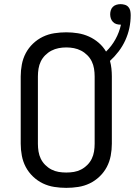

<svg xmlns="http://www.w3.org/2000/svg" viewBox="-20 -899 651 927"><path d="M300 8Q271 8 242 3.5Q213 -1 187 -13.5Q161 -26 139.5 -46.5Q118 -67 104.5 -92.5Q91 -118 85.5 -147Q80 -176 80 -205V-530Q80 -559 85.5 -588Q91 -617 104.5 -642.5Q118 -668 139.5 -688.5Q161 -709 187 -721.5Q213 -734 242 -738.5Q271 -743 300 -743Q328 -743 356 -738.5Q384 -734 409.5 -722.5Q435 -711 456.5 -692.5Q478 -674 492 -650Q519 -676 537.5 -709.5Q556 -743 564 -780H561Q551 -780 541.5 -783Q532 -786 525 -793.5Q518 -801 515 -810.5Q512 -820 512 -830Q512 -840 515 -849.5Q518 -859 525 -866Q532 -873 542 -876Q552 -879 562 -879Q572 -879 582.5 -876Q593 -873 600 -865Q607 -857 609 -846.5Q611 -836 611 -826Q611 -794 604.5 -763.5Q598 -733 585 -704.5Q572 -676 553 -651Q534 -626 511 -605Q516 -587 518 -568Q520 -549 520 -530V-205Q520 -176 514.5 -147Q509 -118 495.5 -92.5Q482 -67 460.5 -46.5Q439 -26 413 -13.5Q387 -1 358 3.5Q329 8 300 8ZM300 -66Q319 -66 337 -69Q355 -72 371.5 -80.5Q388 -89 401.5 -102.5Q415 -116 423 -132.5Q431 -149 434 -167.5Q437 -186 437 -205V-530Q437 -549 434 -567.5Q431 -586 423 -602.5Q415 -619 401.5 -632.5Q388 -646 371.5 -654.5Q355 -663 337 -666.5Q319 -670 300 -670Q281 -670 263 -666.5Q245 -663 228.5 -654.5Q212 -646 198.5 -632.5Q185 -619 177 -602.5Q169 -586 166 -567.5Q163 -549 163 -530V-205Q163 -186 166 -167.5Q169 -149 177 -132.5Q185 -116 198.5 -102.5Q212 -89 228.5 -80.5Q245 -72 263 -69Q281 -66 300 -66Z"/></svg>

Font: Iosevka Fixed Extended
Style: Regular
Weight: 400
Width: 7
Monospace: yes
Designer: Belleve Invis
Foundry: Belleve Invis
Version: Version 24.1.1; ttfautohint (v1.8.4)